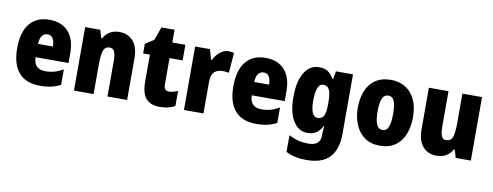

<svg xmlns="http://www.w3.org/2000/svg" viewBox="-71 -1035 4230 1647"><g transform="rotate(10 2044.5 -212.0)"><path d="M267 -562Q372 -562 431.5 -497.5Q491 -433 491 -310V-225H204Q206 -121 306 -121Q349 -121 384.5 -131Q420 -141 461 -164V-30Q390 10 283 10Q161 10 98 -61.5Q35 -133 35 -274Q35 -416 95.5 -489Q156 -562 267 -562ZM272 -436Q244 -436 225.5 -414Q207 -392 205 -341H334Q334 -389 317.5 -412.5Q301 -436 272 -436Z M876 -563Q952 -563 996.5 -511.5Q1041 -460 1041 -360V0H870V-306Q870 -361 859 -389Q848 -417 816 -417Q776 -417 762.5 -378.5Q749 -340 749 -250V0H578V-553H710L730 -484H739Q782 -563 876 -563Z M1381 -133Q1399 -133 1418 -138.5Q1437 -144 1458 -152V-21Q1430 -6 1398.5 2Q1367 10 1327 10Q1246 10 1206 -35Q1166 -80 1166 -182V-417H1107V-501L1181 -548L1223 -664H1337V-553H1451V-417H1337V-187Q1337 -133 1381 -133Z M1825 -563Q1849 -563 1874 -557L1860 -381Q1850 -384 1837.5 -385.5Q1825 -387 1806 -387Q1761 -387 1733.5 -362Q1706 -337 1706 -276V0H1536V-553H1665L1690 -465H1698Q1709 -489 1728 -511.5Q1747 -534 1772 -548.5Q1797 -563 1825 -563Z M2150 -562Q2255 -562 2314.5 -497.5Q2374 -433 2374 -310V-225H2087Q2089 -121 2189 -121Q2232 -121 2267.5 -131Q2303 -141 2344 -164V-30Q2273 10 2166 10Q2044 10 1981 -61.5Q1918 -133 1918 -274Q1918 -416 1978.5 -489Q2039 -562 2150 -562ZM2155 -436Q2127 -436 2108.5 -414Q2090 -392 2088 -341H2217Q2217 -389 2200.5 -412.5Q2184 -436 2155 -436Z M2617 -563Q2661 -563 2690.5 -544.5Q2720 -526 2743 -484H2750L2763 -553H2911V-34Q2911 99 2847 169.5Q2783 240 2644 240Q2590 240 2547 230.5Q2504 221 2465 201V56Q2511 79 2551.5 89Q2592 99 2637 99Q2685 99 2712.5 78Q2740 57 2740 10V3Q2740 -12 2741.5 -33Q2743 -54 2746 -71H2740Q2719 -31 2689 -10.5Q2659 10 2612 10Q2534 10 2487.5 -65Q2441 -140 2441 -273Q2441 -410 2488 -486.5Q2535 -563 2617 -563ZM2676 -421Q2614 -421 2614 -271Q2614 -132 2677 -132Q2714 -132 2729.5 -162Q2745 -192 2745 -256V-283Q2745 -355 2729.5 -388Q2714 -421 2676 -421Z M3482 -278Q3482 -201 3457.5 -135Q3433 -69 3379.5 -29.5Q3326 10 3241 10Q3162 10 3108.5 -29Q3055 -68 3028 -133.5Q3001 -199 3001 -278Q3001 -361 3027 -425.5Q3053 -490 3107 -526.5Q3161 -563 3243 -563Q3314 -563 3368 -529.5Q3422 -496 3452 -432.5Q3482 -369 3482 -278ZM3174 -277Q3174 -203 3190 -165Q3206 -127 3242 -127Q3279 -127 3294 -165Q3309 -203 3309 -278Q3309 -352 3294 -389Q3279 -426 3242 -426Q3206 -426 3190 -389Q3174 -352 3174 -277Z M4035 -553V0H3903L3883 -68H3874Q3831 10 3737 10Q3661 10 3616.5 -41.5Q3572 -93 3572 -193V-553H3743V-248Q3743 -192 3754 -164Q3765 -136 3792 -136Q3839 -136 3851.5 -177Q3864 -218 3864 -289V-553Z"/></g></svg>

Font: Noto Sans Ethiopic Condensed Black
Style: Regular
Weight: 900
Width: 3
Designer: Monotype Design Team
Foundry: Monotype Imaging Inc.
Version: Version 2.102; ttfautohint (v1.8.4.7-5d5b)